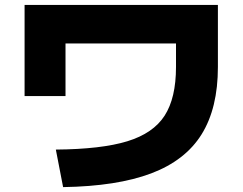

<svg xmlns="http://www.w3.org/2000/svg" viewBox="-20 -727 978 774"><path d="M689.5 -457V-551.8H244.1V-339.8H79.1V-707H858.4V-457Q858.4 -291 792.7 -185.5Q727.1 -80.1 589.6 -28.1Q452.1 23.9 234.4 27.3L205.1 -124Q388.7 -125.5 493.2 -157.5Q597.7 -189.5 643.6 -260.7Q689.5 -332 689.5 -457Z"/></svg>

Font: Pretendard JP Black
Style: Regular
Weight: 900
Designer: Base glyphs from Inter by Rasmus Andersson; Hangeul glyphs from Noto Sans CJK(Source Han Sans) by Jang Soo-young and Kan
Foundry: Kil Hyung-jin
Version: Version 1.309